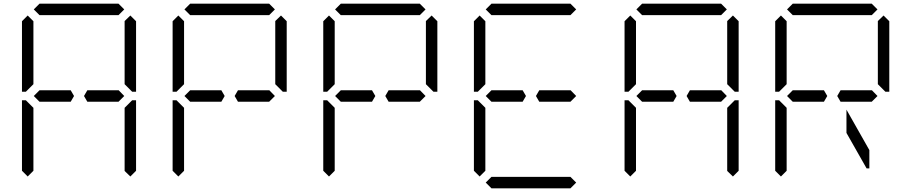

<svg xmlns="http://www.w3.org/2000/svg" viewBox="-20 -1020 4936 1040"><path d="M163 -969 194 -1000H622L653 -969L622 -938H620H439H377H196H194ZM207 -469H194L163 -500L194 -531H207H331H355H363L381 -500L363 -469H355H331ZM655 -436 696 -477H717V-95L686 -64L655 -94ZM686 -936 717 -905V-523H696L655 -564V-906ZM130 -64 99 -95V-477H120L130 -467L161 -436V-125V-108V-95ZM130 -533 120 -523H99V-905L130 -936L161 -905V-892V-564ZM609 -531H623L653 -500L622 -469H609H485H461H453L435 -500L453 -531H461H485Z M979 -969 1010 -1000H1438L1469 -969L1438 -938H1436H1255H1193H1012H1010ZM1023 -469H1010L979 -500L1010 -531H1023H1147H1171H1179L1197 -500L1179 -469H1171H1147ZM1502 -936 1533 -905V-523H1512L1471 -564V-906ZM946 -64 915 -95V-477H936L946 -467L977 -436V-125V-108V-95ZM946 -533 936 -523H915V-905L946 -936L977 -905V-892V-564ZM1425 -531H1439L1469 -500L1438 -469H1425H1301H1277H1269L1251 -500L1269 -531H1277H1301Z M1795 -969 1826 -1000H2254L2285 -969L2254 -938H2252H2071H2009H1828H1826ZM1839 -469H1826L1795 -500L1826 -531H1839H1963H1987H1995L2013 -500L1995 -469H1987H1963ZM2318 -936 2349 -905V-523H2328L2287 -564V-906ZM1762 -64 1731 -95V-477H1752L1762 -467L1793 -436V-125V-108V-95ZM1762 -533 1752 -523H1731V-905L1762 -936L1793 -905V-892V-564ZM2241 -531H2255L2285 -500L2254 -469H2241H2117H2093H2085L2067 -500L2085 -531H2093H2117Z M2611 -969 2642 -1000H3070L3101 -969L3070 -938H3068H2887H2825H2644H2642ZM2655 -469H2642L2611 -500L2642 -531H2655H2779H2803H2811L2829 -500L2811 -469H2803H2779ZM3101 -31 3070 0H2642L2611 -31L2642 -62H2644H2825H2887H3068H3070ZM2578 -64 2547 -95V-477H2568L2578 -467L2609 -436V-125V-108V-95ZM2578 -533 2568 -523H2547V-905L2578 -936L2609 -905V-892V-564ZM3057 -531H3071L3101 -500L3070 -469H3057H2933H2909H2901L2883 -500L2901 -531H2909H2933Z M3427 -969 3458 -1000H3886L3917 -969L3886 -938H3884H3703H3641H3460H3458ZM3471 -469H3458L3427 -500L3458 -531H3471H3595H3619H3627L3645 -500L3627 -469H3619H3595ZM3919 -436 3960 -477H3981V-95L3950 -64L3919 -94ZM3950 -936 3981 -905V-523H3960L3919 -564V-906ZM3394 -64 3363 -95V-477H3384L3394 -467L3425 -436V-125V-108V-95ZM3394 -533 3384 -523H3363V-905L3394 -936L3425 -905V-892V-564ZM3873 -531H3887L3917 -500L3886 -469H3873H3749H3725H3717L3699 -500L3717 -531H3725H3749Z M4243 -969 4274 -1000H4702L4733 -969L4702 -938H4700H4519H4457H4276H4274ZM4287 -469H4274L4243 -500L4274 -531H4287H4411H4435H4443L4461 -500L4443 -469H4435H4411ZM4565 -300V-426L4689 -207V-108H4674ZM4766 -936 4797 -905V-523H4776L4735 -564V-906ZM4210 -64 4179 -95V-477H4200L4210 -467L4241 -436V-125V-108V-95ZM4210 -533 4200 -523H4179V-905L4210 -936L4241 -905V-892V-564ZM4689 -531H4703L4733 -500L4702 -469H4689H4565H4541H4533L4515 -500L4533 -531H4541H4565Z"/></svg>

Font: DSEG14 Classic Mini
Style: Light
Weight: 300
Designer: Keshikan(Twitter:@keshinomi_88pro)
Version: Version 0.46